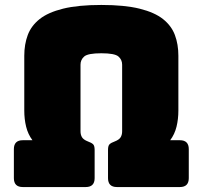

<svg xmlns="http://www.w3.org/2000/svg" viewBox="-20 -755 817 775"><path d="M389 -735Q483 -735 543.5 -720Q604 -705 638 -678Q672 -651 686 -613.5Q700 -576 700 -530V-309Q700 -274 692.5 -243.5Q685 -213 667 -189H706Q742 -189 742 -153V-36Q742 0 706 0H452Q416 0 416 -36V-150Q416 -167 422.5 -173Q429 -179 443 -184Q461 -191 467 -201Q473 -211 473 -225V-494Q473 -514 458 -527Q443 -540 389 -540Q335 -540 320 -527Q305 -514 305 -494V-225Q305 -211 311 -201Q317 -191 335 -184Q349 -179 355.5 -173Q362 -167 362 -150V-36Q362 0 326 0H72Q36 0 36 -36V-153Q36 -189 72 -189H111Q93 -213 85.5 -243.5Q78 -274 78 -309V-530Q78 -576 92 -613.5Q106 -651 140 -678Q174 -705 234.5 -720Q295 -735 389 -735Z"/></svg>

Font: Bungee Tint
Style: Regular
Weight: 400
Designer: David Jonathan Ross
Foundry: David Jonathan Ross
Version: Version 2.001